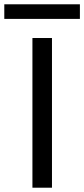

<svg xmlns="http://www.w3.org/2000/svg" viewBox="-74 -874 392 894"><path d="M77 -697H168V0H77ZM-54 -854H298V-786H-54Z"/></svg>

Font: Poppins
Style: Regular
Weight: 400
Designer: Ninad Kale (Devanagari), Jonny Pinhorn (Latin)
Foundry: Indian Type Foundry
Version: Version 3.002 2017